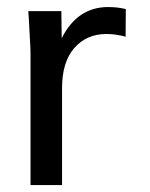

<svg xmlns="http://www.w3.org/2000/svg" viewBox="-20 -533 432 553"><path d="M158.7 0V-278.8C158.7 -329.1 170.4 -367.7 193.8 -394.5C217.3 -421.4 248 -435.1 286.6 -435.1C304.2 -435.1 322.8 -432.6 341.8 -427.2L342.3 -506.8C327.1 -510.7 310.1 -512.7 291.5 -512.7C232.4 -512.7 188 -482.9 157.7 -422.9L156.7 -501H61.5L63 -478.5L65.9 -425.3C67.4 -404.8 67.9 -389.2 67.9 -377.9V0Z"/></svg>

Font: Ride
Style: Regular
Weight: 400
Version: Version 3.000